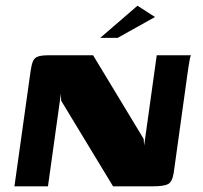

<svg xmlns="http://www.w3.org/2000/svg" viewBox="-20 -654 712 674"><path d="M30.7 0 87.3 -403.9Q90.6 -427.2 95.9 -439.3Q101.2 -451.5 113.8 -455.7Q126.5 -460 151.7 -460H306.8L484.3 -166.4L486 -143L530.2 -460H650.6Q648.9 -458.3 646.5 -447.8Q644.2 -437.2 642.5 -424.5Q640.8 -411.7 639.1 -401.9L590 -48.5Q584.9 -15.5 570 -7.8Q555.2 0 517.7 0H376.8L194.7 -300.5L193.7 -324.8L148.4 0ZM331.8 -521 462.6 -633.9 524.1 -594.3 392.9 -521Z"/></svg>

Font: Genos Thin
Style: Italic
Weight: 100
Italic angle: -8°
Designer: Robert E. Leuschke
Foundry: Robert E. Leuschke
Version: Version 1.010